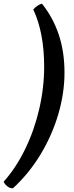

<svg xmlns="http://www.w3.org/2000/svg" viewBox="-61 -819 402 1039"><path d="M9 200Q-9 200 -23 188Q-37 176 -41 164Q26 89 75.5 -13Q125 -115 151.5 -230Q178 -345 178 -458Q178 -642 119 -768Q131 -781 143.5 -789Q156 -797 166 -799Q225 -726 256.5 -633Q288 -540 288 -426Q288 -315 254.5 -201Q221 -87 158.5 16.5Q96 120 9 200Z"/></svg>

Font: Texturina
Style: Bold Italic
Weight: 700
Italic angle: -11°
Designer: Guillermo Torres Carreño
Foundry: Omnibus-Type
Version: Version 1.002; ttfautohint (v1.8.3)